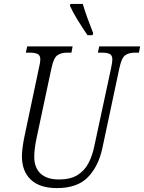

<svg xmlns="http://www.w3.org/2000/svg" viewBox="-20 -951 736 981"><path d="M271 10Q183 10 137.5 -33Q92 -76 92 -153Q92 -173 96 -202Q100 -231 105 -254L179 -604Q186 -633 186 -647Q186 -669 171.5 -675.5Q157 -682 131 -682H112L119 -714H351L345 -682H324Q292 -682 273 -668.5Q254 -655 243 -603L168 -251Q155 -191 155 -150Q155 -94 187.5 -64Q220 -34 281 -34Q339 -34 375 -56Q411 -78 431 -115.5Q451 -153 461 -200L548 -605Q554 -634 554 -647Q554 -669 540 -675.5Q526 -682 500 -682H480L487 -714H696L690 -682H671Q638 -682 619.5 -668.5Q601 -655 590 -603L503 -194Q483 -101 429 -45.5Q375 10 271 10ZM427 -771Q402 -808 378 -846.5Q354 -885 337 -922L340 -931H403Q411 -902 426.5 -859.5Q442 -817 456 -782L453 -771Z"/></svg>

Font: Noto Serif Condensed Light
Style: Italic
Weight: 300
Width: 3
Italic angle: -12°
Designer: Monotype Design Team
Foundry: Monotype Imaging Inc.
Version: Version 2.014; ttfautohint (v1.8.4.7-5d5b)